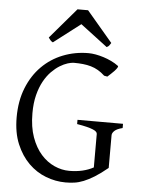

<svg xmlns="http://www.w3.org/2000/svg" viewBox="-58 -885 699 946"><g transform="rotate(5 291.5 -412.5)"><path d="M508.8 -580.1Q512.2 -577.6 507.8 -570.6Q503.4 -563.5 495.4 -554.7Q487.3 -545.9 477.8 -537.4Q468.3 -528.8 461.9 -522.9L445.8 -525.9Q429.7 -541 412.6 -551Q395.5 -561 376.7 -566.4Q357.9 -571.8 336.9 -574Q315.9 -576.2 292 -576.2Q279.8 -576.2 261.5 -570.6Q243.2 -564.9 222.9 -552.5Q202.6 -540 182.6 -519.8Q162.6 -499.5 146.2 -470Q129.9 -440.4 119.9 -401.1Q109.9 -361.8 109.9 -311Q109.9 -243.2 127.9 -192.9Q146 -142.6 175.3 -109.6Q204.6 -76.7 241.2 -60.3Q277.8 -43.9 314.9 -43.9Q350.6 -43.9 380.6 -51Q410.6 -58.1 434.6 -71.3V-236.8Q434.6 -242.2 429.9 -247.3Q425.3 -252.4 413.8 -257.3Q402.3 -262.2 383.1 -267.1Q363.8 -272 334 -276.9V-297.9H559.1V-276.9Q531.2 -270 519.5 -259Q507.8 -248 507.8 -236.8V-75.2Q471.7 -45.4 443.1 -27.8Q414.6 -10.3 390.6 -0.7Q366.7 8.8 345.2 11.7Q323.7 14.6 301.8 14.6Q252.4 14.6 204.6 -3.7Q156.7 -22 118.9 -59.3Q81.1 -96.7 57.6 -152.6Q34.2 -208.5 34.2 -284.2Q34.2 -365.2 59.8 -429.4Q85.4 -493.7 129.9 -538.3Q174.3 -583 233.6 -606.4Q293 -629.9 359.9 -629.9Q376 -629.9 395.3 -626.5Q414.6 -623 434.6 -616.7Q454.6 -610.4 473.9 -601.1Q493.2 -591.8 508.8 -580.1ZM466.8 -689.5Q460.9 -680.2 457.5 -675.8Q454.1 -671.4 445.8 -667.5L312 -769L179.7 -667.5Q175.8 -669.4 173.1 -671.4Q170.4 -673.3 168.2 -675.8Q166 -678.2 163.6 -681.6Q161.1 -685.1 157.7 -689.5L286.6 -840.3H338.9Z"/></g></svg>

Font: Gentium Plus Viet
Style: Regular
Weight: 400
Designer: J. Victor Gaultney, Annie Olsen, Iska Routamaa, Becca Hirsbrunner
Foundry: SIL International
Version: Version 5.000